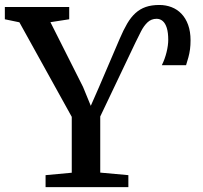

<svg xmlns="http://www.w3.org/2000/svg" viewBox="-34 -772 838 792"><path d="M154 0V-49.5L262 -59.5V-290L46 -680L-14 -692.5V-743H251.5V-692.5L174 -680.5L308.5 -413.5L340.5 -335.5L374.5 -413L459.5 -611.5Q475 -648 490.5 -674.5Q506 -701 524.8 -718Q543.5 -735 567.2 -743.2Q591 -751.5 623.5 -751.5Q650 -751.5 673.5 -742.5Q697 -733.5 714.5 -715.2Q732 -697 742 -669.5Q752 -642 752 -605.5Q752 -585.5 749.8 -568.5Q747.5 -551.5 743.2 -535.8Q739 -520 733.5 -503H633.5Q646 -528 653 -556.5Q660 -585 660 -607.5Q660 -637.5 654 -656.8Q648 -676 637.2 -685.2Q626.5 -694.5 612 -694.5Q590 -694.5 574.5 -679.8Q559 -665 547.5 -642.2Q536 -619.5 524.5 -596L379.5 -291.5V-60L495.5 -49.5V0Z"/></svg>

Font: Merriweather 24pt Medium
Style: Regular
Weight: 500
Designer: Eben Sorkin
Foundry: Eben Sorkin
Version: Version 2.100